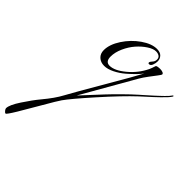

<svg xmlns="http://www.w3.org/2000/svg" viewBox="-572 -630 1760 1760"><g transform="rotate(45 308.0 249.5)"><path d="M800 -248Q804 -254 808 -254Q812 -254 812 -250Q812 -248 810 -244Q802 -230 783 -209.5Q764 -189 736.5 -162Q709 -135 686 -114Q663 -93 630.5 -63.5Q598 -34 586 -23Q478 78 319.5 255.5Q161 433 114 500Q89 536 22 652.5Q-45 769 -99.5 859.5Q-154 950 -164 950Q-173 950 -184.5 935.5Q-196 921 -196 912Q-196 870 -136 779Q-76 688 -26 628Q56 530 97 453Q135 382 286 123.5Q437 -135 476 -210Q462 -189 430.5 -156.5Q399 -124 356 -87Q313 -50 261 -24Q209 2 165 2Q120 2 90.5 -25Q61 -52 61 -98Q61 -172 116 -256Q171 -340 251 -395.5Q331 -451 399 -451Q442 -451 463 -428.5Q484 -406 484 -375Q484 -350 474.5 -325Q465 -300 446 -300Q434 -300 434 -310Q434 -322 451 -339.5Q468 -357 468 -382Q468 -406 451 -417.5Q434 -429 409 -429Q374 -429 328 -399Q282 -369 242 -323.5Q202 -278 174.5 -217Q147 -156 147 -100Q147 -34 200 -34Q264 -34 348.5 -104Q433 -174 480 -272Q484 -280 489.5 -295.5Q495 -311 498.5 -322Q502 -333 504 -334Q520 -342 548 -342Q569 -342 583.5 -336Q598 -330 598 -320Q598 -313 576.5 -285Q555 -257 523.5 -215Q492 -173 474 -142L180 372Q192 359 252.5 293.5Q313 228 355.5 182.5Q398 137 462.5 73Q527 9 577 -35Q584 -41 606.5 -61Q629 -81 643.5 -94Q658 -107 681 -127.5Q704 -148 720 -163.5Q736 -179 753.5 -195.5Q771 -212 782.5 -225.5Q794 -239 800 -248Z"/></g></svg>

Font: Miama Nueva
Style: Medium
Weight: 400
Italic angle: -28°
Version: Version 1.0